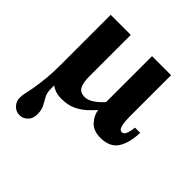

<svg xmlns="http://www.w3.org/2000/svg" viewBox="-164 -528 849 849"><g transform="rotate(45 260.5 -103.5)"><path d="M481.4 -126.5H513.7Q512.2 -63 488 -24.7Q463.9 13.7 404.3 13.7Q360.8 13.7 337.9 -11.5Q314.9 -36.6 311 -66.4Q296.4 -49.8 276.4 -31.2Q256.3 -12.7 228.3 0.5Q200.2 13.7 161.1 13.7Q139.6 13.7 123.3 8.1Q106.9 2.4 96.7 -5.9V14.6Q96.7 40.5 106.2 57.4Q115.7 74.2 125.2 91.8Q134.8 109.4 134.8 137.2Q134.8 164.6 118.4 180.2Q102.1 195.8 81.1 195.8Q58.1 195.8 42.7 179.2Q27.3 162.6 27.3 141.1Q27.3 124 31.7 105.7Q36.1 87.4 38.6 72.3Q45.4 33.2 49.1 -5.6Q52.7 -44.4 52.7 -84V-403.3H178.2V-146.5Q178.2 -102.5 189.5 -83.5Q200.7 -64.5 228.5 -64.5Q247.1 -64.5 269.3 -78.9Q291.5 -93.3 311 -116.2V-403.3H430.2V-146.5Q430.2 -130.4 431.6 -112.8Q433.1 -95.2 438.2 -83Q443.4 -70.8 454.1 -70.8Q467.8 -70.8 473.9 -89.6Q480 -108.4 481.4 -126.5Z"/></g></svg>

Font: Scheherazade New
Style: Bold
Weight: 700
Designer: SIL International
Foundry: SIL International
Version: Version 4.000